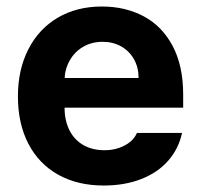

<svg xmlns="http://www.w3.org/2000/svg" viewBox="-20 -557 614 587"><path d="M34.8 -262.4Q34.8 -344 66.7 -406.4Q98.7 -468.9 156.7 -503Q214.8 -537.1 291.6 -537.1Q363.2 -537.1 419.4 -507.1Q475.6 -477.2 507.8 -416.5Q540 -355.8 540 -268.6V-227.9H94V-318.5H403.7Q403.7 -350.8 389.7 -375.7Q375.7 -400.7 350.7 -415Q325.7 -429.2 293.8 -429.2Q260.2 -429.2 233.9 -413.7Q207.6 -398.2 192.8 -371.5Q177.9 -344.8 177.4 -313V-228.1Q177.4 -188.3 192.4 -158.7Q207.3 -129.1 235.1 -113.4Q262.8 -97.7 299.4 -97.7Q323.6 -97.7 343.6 -104.7Q363.6 -111.6 377.7 -123.1Q391.7 -134.6 398.7 -150.6H536.6Q526.2 -102.2 494.4 -65.9Q462.6 -29.5 412 -9.7Q361.4 10.2 297.2 10.2Q217.1 10.2 157.9 -22.9Q98.7 -56.1 66.7 -117.6Q34.8 -179.1 34.8 -262.4Z"/></svg>

Font: Pretendard JP Variable
Style: Regular
Weight: 400
Designer: Base glyphs from Inter by Rasmus Andersson; Hangul glyphs from Noto Sans CJK(Source Han Sans) by Jang Soo-young and Kang
Foundry: Kil Hyung-jin
Version: Version 1.307;Glyphs 3.2 (3192)